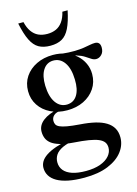

<svg xmlns="http://www.w3.org/2000/svg" viewBox="-138 -764 782 1092"><g transform="rotate(-15 253.0 -218.0)"><path d="M219.5 254Q166 254 126.2 246Q86.5 238 60.2 223Q34 208 21 187Q8 166 8 140Q8 121 18 103.8Q28 86.5 50.5 71.2Q73 56 109.5 43.2Q146 30.5 199 20H232.5V30.5Q178 38.5 147.5 53Q117 67.5 104.8 87Q92.5 106.5 92.5 129.5Q92.5 157.5 109 177.8Q125.5 198 158 208.8Q190.5 219.5 238.5 219.5Q287.5 219.5 322.8 206.8Q358 194 376.8 172Q395.5 150 395.5 124Q395.5 104.5 385.8 91.2Q376 78 354.8 69Q333.5 60 298.2 54.2Q263 48.5 211.5 45Q163 41.5 131.5 32Q100 22.5 82.5 8.5Q65 -5.5 58 -23.2Q51 -41 51 -61.5Q51 -99 84.8 -125Q118.5 -151 178 -162.5L190 -150.5Q159.5 -147.5 145.8 -134.8Q132 -122 132 -103.5Q132 -91 137 -81.8Q142 -72.5 156.5 -65.8Q171 -59 199 -54Q227 -49 273 -45.5Q323.5 -42 361.2 -33Q399 -24 424.5 -8.2Q450 7.5 463 30.5Q476 53.5 476 85Q476 130 446.5 168.5Q417 207 359.8 230.5Q302.5 254 219.5 254ZM225 -141.5Q170.5 -141.5 127.8 -162.5Q85 -183.5 60.8 -220.2Q36.5 -257 36.5 -304Q36.5 -352 61.2 -388.8Q86 -425.5 128.8 -446.2Q171.5 -467 225 -467Q267 -467 301.8 -454.5Q336.5 -442 361.5 -419.8Q386.5 -397.5 400.2 -368Q414 -338.5 414 -304.5Q414 -256.5 389.2 -219.8Q364.5 -183 322 -162.2Q279.5 -141.5 225 -141.5ZM232.5 -173.5Q272 -175 292.5 -208.5Q313 -242 311 -300Q309.5 -365.5 284.2 -401Q259 -436.5 217.5 -435.5Q179.5 -434 158.5 -400.5Q137.5 -367 139 -309Q141 -244 166.2 -208.2Q191.5 -172.5 232.5 -173.5ZM289 -436 272 -461Q318.5 -456 351.2 -456.8Q384 -457.5 406.2 -461Q428.5 -464.5 444.8 -467.8Q461 -471 474.5 -471Q489 -471 497.2 -462.5Q505.5 -454 505.5 -435Q505.5 -410 491.2 -395.2Q477 -380.5 459 -380.5Q445 -380.5 431.8 -389.2Q418.5 -398 401 -409.2Q383.5 -420.5 356.8 -428.8Q330 -437 289 -436ZM227.5 -590.5Q257 -590.5 279.8 -601Q302.5 -611.5 318.2 -633.8Q334 -656 342 -690.5H373Q359.5 -626 341.2 -589Q323 -552 295.8 -536.5Q268.5 -521 227.5 -521Q186.5 -521 159.2 -536.5Q132 -552 113.8 -589Q95.5 -626 82 -690.5H113Q121 -656 136.8 -633.8Q152.5 -611.5 175.2 -601Q198 -590.5 227.5 -590.5Z"/></g></svg>

Font: Newsreader 36pt Medium
Style: Regular
Weight: 500
Designer: Hugues Gentile
Foundry: Production Type
Version: Version 1.003